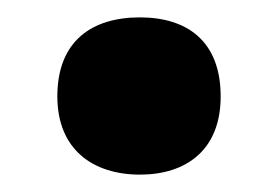

<svg xmlns="http://www.w3.org/2000/svg" viewBox="-20 -189 320 221"><path d="M46 -78C46 -17 87 12 141 12C194 12 234 -16 234 -78C234 -142 195 -169 141 -169C86 -169 46 -142 46 -78Z"/></svg>

Font: Noto Sans Bengali SemiCondensed ExtraBold
Style: Regular
Weight: 800
Width: 4
Designer: Joana Ranito - Universal Thirst; Jelle Bosma - Monotype Design Team
Foundry: Universal Thirst ehf.
Version: Version 3.000